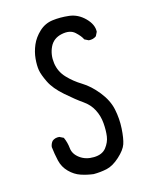

<svg xmlns="http://www.w3.org/2000/svg" viewBox="-114 -839 727 908"><g transform="rotate(-15 250.0 -385.5)"><path d="M230.5 -7.8Q199.2 -11.7 169.9 -21.5Q140.6 -31.2 116.2 -55.7Q91.8 -80.1 84 -113.8Q76.2 -147.5 72.3 -182.6Q74.2 -198.2 84 -210Q97.7 -221.7 119.1 -219.7L138.7 -210Q150.4 -184.6 153.3 -155.3Q156.2 -126 184.6 -105Q212.9 -84 253.4 -85Q293.9 -85.9 313.5 -110.8Q333 -135.7 336.9 -164.1Q340.8 -192.4 337.9 -228.5Q335 -264.6 318.8 -295.9Q302.7 -327.1 271.5 -348.6Q240.2 -370.1 194.3 -410.2Q148.4 -450.2 129.9 -488.3Q111.3 -526.4 107.4 -549.8Q103.5 -573.2 106.4 -606Q109.4 -638.7 123 -670.9Q136.7 -703.1 165 -729.5Q193.4 -755.9 231 -760.7Q268.6 -765.6 311.5 -760.7Q354.5 -755.9 387.7 -722.7Q420.9 -689.5 418.9 -654.3L409.2 -634.8Q393.6 -623 372.1 -625L352.5 -634.8Q344.7 -652.3 321.3 -673.8Q297.9 -695.3 255.9 -686.5Q213.9 -677.7 196.8 -641.6Q179.7 -605.5 185.5 -563Q191.4 -520.5 220.7 -489.3Q250 -458 288.6 -434.6Q327.1 -411.1 362.3 -367.2Q397.5 -323.2 407.2 -276.4Q417 -229.5 414.1 -181.6Q411.1 -133.8 402.3 -107.9Q393.6 -82 360.4 -51.8Q327.1 -21.5 295.9 -14.6Q264.6 -7.8 230.5 -7.8Z"/></g></svg>

Font: JasonHandwriting1
Style: Regular
Weight: 400
Version: Version 1.48.20